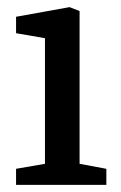

<svg xmlns="http://www.w3.org/2000/svg" viewBox="-20 -518 338 538"><path d="M25 0V-45L106 -59V-411L25 -425V-471L175 -498L203 -487V-59L278 -45V0Z"/></svg>

Font: Faustina Light Medium
Style: Regular
Weight: 500
Version: Version 1.200